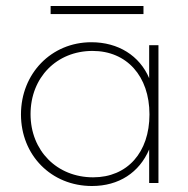

<svg xmlns="http://www.w3.org/2000/svg" viewBox="-20 -611 629 641"><path d="M287 10C377 10 445 -35 478 -112V0H509V-460H478V-350C446 -425 375 -470 285 -470C151 -470 50 -365 50 -229C50 -93 151 10 287 10ZM82 -230C82 -352 169 -441 289 -441C403 -441 479 -357 479 -229C479 -102 405 -19 291 -19C170 -19 82 -108 82 -230ZM149 -564H459V-591H149Z"/></svg>

Font: MV Cash Thin
Style: Regular
Weight: 100
Designer: Rodrigo Fuenzalida
Foundry: fragTYPE
Version: Version 1.100;Glyphs 3.1.2 (3151)